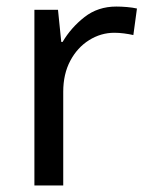

<svg xmlns="http://www.w3.org/2000/svg" viewBox="-20 -566 453 586"><path d="M335 -546Q350 -546 367.5 -544.5Q385 -543 398 -540L387 -459Q374 -462 358.5 -464Q343 -466 329 -466Q288 -466 252 -443.5Q216 -421 194.5 -380.5Q173 -340 173 -286V0H85V-536H157L167 -438H171Q197 -482 238 -514Q279 -546 335 -546Z"/></svg>

Font: Noto Sans Symbols 2
Style: Regular
Weight: 400
Designer: Monotype Design Team
Foundry: Monotype Imaging Inc.
Version: Version 2.008; ttfautohint (v1.8.4.7-5d5b)